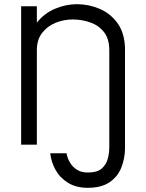

<svg xmlns="http://www.w3.org/2000/svg" viewBox="-20 -691 698 917"><path d="M81 0V-661H156V-583Q192 -628 243.5 -649.5Q295 -671 347 -671Q404 -671 455.5 -649Q507 -627 540.5 -581.5Q574 -536 577 -464V21Q576 68 559 110.5Q542 153 503 179.5Q464 206 399 206Q343 206 304 181.5Q265 157 244.5 119Q224 81 220 41H298Q301 62 313 83.5Q325 105 346.5 119Q368 133 399 133Q445 133 466.5 113.5Q488 94 495 66Q502 38 502 13V-450Q502 -506 476.5 -538Q451 -570 411 -584Q371 -598 327 -598Q284 -598 245 -582Q206 -566 181 -533.5Q156 -501 156 -452V0Z"/></svg>

Font: Questrial
Style: Regular
Weight: 400
Designer: Joe Prince, Laura Meseguer
Foundry: Joe Prince, Laura Meseguer
Version: Version 2.000; ttfautohint (v1.8.3)